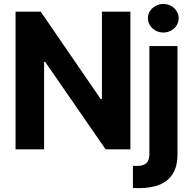

<svg xmlns="http://www.w3.org/2000/svg" viewBox="-20 -767 988 986"><path d="M649.6 0H522.5L212.1 -449.1H206.4V0H59.9V-707H189.1L497.3 -258.1H503.5V-707H649.6ZM891.4 -530.3V26.5Q891.4 86.2 867.9 124.6Q844.5 162.9 800.4 181.1Q756.4 199.2 692.3 199.2Q683 199.2 662.6 198.1V84.6Q671.4 85.2 682.5 85.2Q705.8 85.2 720 78.4Q734.3 71.7 740.7 58.1Q747.1 44.6 747.1 24.3V-530.3ZM739.5 -673.3Q739.5 -693.3 750.4 -710.2Q761.2 -727 779.3 -736.8Q797.4 -746.6 818.6 -746.6Q840.1 -746.6 858.2 -736.8Q876.3 -727 886.9 -710.2Q897.5 -693.3 897.5 -673.3Q897.5 -653.7 886.9 -636.6Q876.3 -619.5 858.2 -609.7Q840.1 -599.9 818.6 -599.9Q797.4 -599.9 779.3 -609.7Q761.2 -619.5 750.4 -636.6Q739.5 -653.7 739.5 -673.3Z"/></svg>

Font: WEMIX Pretendard Variable
Style: Regular
Weight: 400
Designer: Base glyphs from Inter by Rasmus Andersson; Hangeul glyphs from Noto Sans CJK(Source Han Sans) by Jang Soo-young and Kan
Foundry: Kil Hyung-jin
Version: Version 1.000;Glyphs 3.2 (3208)